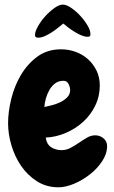

<svg xmlns="http://www.w3.org/2000/svg" viewBox="-20 -799 488 822"><path d="M438.5 -173.8Q438.5 -140.6 417.5 -108.9Q396.5 -77.1 364.7 -52.2Q333 -27.3 296.9 -12.2Q260.7 2.9 230.5 2.9Q178.7 2.9 138.2 -22.9Q97.7 -48.8 70.3 -88.9Q43 -128.9 28.8 -177.2Q14.6 -225.6 14.6 -271.5Q14.6 -320.3 28.3 -376Q42 -431.6 69.8 -478.5Q97.7 -525.4 140.1 -556.6Q182.6 -587.9 241.2 -587.9Q274.4 -587.9 304.7 -576.7Q335 -565.4 357.4 -544.9Q379.9 -524.4 393.6 -496.1Q407.2 -467.8 407.2 -432.6Q407.2 -386.7 387.7 -346.7Q368.2 -306.6 335.9 -277.3Q303.7 -248 261.7 -230Q219.7 -211.9 175.8 -210Q179.7 -181.6 198.7 -168.9Q217.8 -156.2 244.1 -156.2Q263.7 -156.2 282.2 -166Q300.8 -175.8 318.4 -188Q335.9 -200.2 353 -210Q370.1 -219.7 387.7 -219.7Q407.2 -219.7 422.9 -207Q438.5 -194.3 438.5 -173.8ZM280.3 -413.1Q280.3 -425.8 273.4 -439.5Q266.6 -453.1 252 -453.1Q230.5 -453.1 215.8 -441.9Q201.2 -430.7 191.4 -413.6Q181.6 -396.5 176.3 -377Q170.9 -357.4 169.9 -340.8Q183.6 -343.8 202.6 -348.6Q221.7 -353.5 238.8 -361.8Q255.9 -370.1 268.1 -382.8Q280.3 -395.5 280.3 -413.1ZM367.2 -653.3Q367.2 -645.5 364.3 -643.6Q361.3 -641.6 354.5 -641.6Q342.8 -641.6 328.6 -647.5Q314.5 -653.3 300.3 -662.1Q286.1 -670.9 272.9 -680.7Q259.8 -690.4 251 -698.2Q241.2 -690.4 228 -679.7Q214.8 -668.9 200.2 -659.7Q185.5 -650.4 170.9 -644Q156.2 -637.7 143.6 -637.7Q138.7 -637.7 134.3 -639.6Q129.9 -641.6 129.9 -649.4Q129.9 -664.1 142.6 -686.5Q155.3 -709 173.8 -729.5Q192.4 -750 212.9 -764.6Q233.4 -779.3 249 -779.3Q264.6 -779.3 285.2 -765.1Q305.7 -751 323.7 -731.4Q341.8 -711.9 354.5 -690.4Q367.2 -668.9 367.2 -653.3Z"/></svg>

Font: Chewy
Style: Regular
Weight: 400
Version: Version 1.001